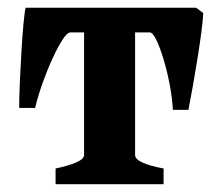

<svg xmlns="http://www.w3.org/2000/svg" viewBox="-20 -474 553 494"><path d="M123 0V-40.5Q156.2 -47.4 176.3 -56.2Q196.3 -64.9 196.3 -75.2V-390.6H161.1Q153.3 -390.6 141.4 -372.6Q129.4 -354.5 116 -325.4Q102.5 -296.4 90.3 -262.5Q78.1 -228.5 70.3 -196.3H29.3Q29.3 -222.2 31 -261.5Q32.7 -300.8 35.2 -341.6Q37.6 -382.3 40.5 -413.6Q43.5 -444.8 45.9 -454.1H484.9L502.9 -440.4Q502.4 -424.3 498.5 -394.3Q494.6 -364.3 488.8 -327.6Q482.9 -291 476.6 -254.9Q470.2 -218.8 464.8 -191.4H424.8Q423.3 -220.2 417 -254.4Q410.6 -288.6 401.4 -319.6Q392.1 -350.6 382.6 -370.6Q373 -390.6 365.2 -390.6H327.6V-75.2Q327.6 -54.2 400.9 -40.5V0Z"/></svg>

Font: Gentium Book Plus
Style: Bold
Weight: 700
Designer: Victor Gaultney, Annie Olsen, Iska Routamaa, Becca Hirsbrunner
Foundry: SIL International
Version: Version 6.101